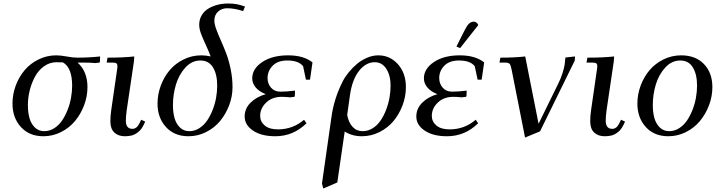

<svg xmlns="http://www.w3.org/2000/svg" viewBox="-20 -766 4087 1089"><path d="M50.8 -178.2Q50.8 -231 69.3 -280.8Q87.9 -330.6 120.1 -368.4Q152.3 -406.2 199.2 -429.2Q246.1 -452.1 298.8 -452.1Q322.8 -452.1 358.4 -445.6Q394 -439 418 -439Q484.4 -439 547.9 -445.8L546.9 -418L544.9 -411.1L520 -408.2Q493.2 -411.1 451.2 -411.1H419.9Q476.1 -360.8 476.1 -272Q476.1 -219.2 457 -168.9Q438 -118.7 405.5 -79.6Q373 -40.5 325.9 -16.8Q278.8 6.8 226.1 6.8Q146 6.8 98.4 -45.7Q50.8 -98.1 50.8 -178.2ZM138.2 -169.9Q138.2 -128.4 147.2 -96.2Q156.2 -64 177.7 -43Q199.2 -22 231 -22Q260.7 -22 286.9 -38.3Q313 -54.7 331.3 -81.3Q349.6 -107.9 363 -141.8Q376.5 -175.8 382.8 -211.2Q389.2 -246.6 389.2 -279.8Q389.2 -381.8 336.9 -412.1Q323.7 -413.1 300.8 -413.1Q262.2 -413.1 230.5 -390.6Q198.7 -368.2 179.2 -332.5Q159.7 -296.9 148.9 -254.6Q138.2 -212.4 138.2 -169.9Z M585 -411.1 589.8 -439Q678.2 -439 741.7 -445.8L739.7 -418L698.7 -141.1Q693.8 -104.5 693.8 -82Q693.8 -35.2 731 -35.2Q754.9 -35.2 770 -64.9L780.8 -86.9L803.7 -76.2L793 -54.2Q780.8 -30.3 762.7 -16.1Q744.6 -2 727.3 2.4Q710 6.8 688 6.8Q651.4 6.8 628.7 -14.2Q606 -35.2 606 -78.1Q606 -107.9 610.8 -141.1L643.1 -363.8Q646 -380.9 646 -391.1Q646 -402.8 639.6 -407Q633.3 -411.1 615.7 -411.1Z M873.5 -178.2Q873.5 -231 892.1 -280.8Q910.6 -330.6 942.9 -368.4Q975.1 -406.2 1022 -429.2Q1068.8 -452.1 1121.6 -452.1Q1148.4 -452.1 1174.8 -445.8Q1164.6 -474.1 1146.7 -512.5Q1128.9 -550.8 1119.4 -576.9Q1109.9 -603 1109.9 -626Q1109.9 -656.7 1124.8 -680.7Q1139.6 -704.6 1163.8 -718.5Q1188 -732.4 1215.8 -739.3Q1243.7 -746.1 1272.9 -746.1Q1301.3 -746.1 1321.5 -742.4Q1341.8 -738.8 1369.6 -729L1358.9 -703.1Q1310.1 -719.2 1268.6 -719.2Q1237.8 -719.2 1216.8 -700.2Q1195.8 -681.2 1195.8 -648.9Q1195.8 -629.9 1206.3 -600.8Q1216.8 -571.8 1232.2 -537.6Q1247.6 -503.4 1262.7 -464.1Q1277.8 -424.8 1288.3 -373.8Q1298.8 -322.8 1298.8 -272Q1298.8 -219.2 1279.8 -168.9Q1260.7 -118.7 1228.3 -79.6Q1195.8 -40.5 1148.7 -16.8Q1101.6 6.8 1048.8 6.8Q968.8 6.8 921.1 -45.7Q873.5 -98.1 873.5 -178.2ZM960.9 -169.9Q960.9 -128.4 970 -96.2Q979 -64 1000.5 -43Q1022 -22 1053.7 -22Q1083.5 -22 1109.6 -38.3Q1135.7 -54.7 1154.1 -81.3Q1172.4 -107.9 1185.8 -141.8Q1199.2 -175.8 1205.6 -211.2Q1211.9 -246.6 1211.9 -279.8Q1211.9 -344.7 1188 -383.8Q1164.1 -422.9 1116.7 -422.9Q1068.4 -422.9 1031.7 -383.1Q995.1 -343.3 978 -286.6Q960.9 -230 960.9 -169.9Z M1367.7 -105Q1367.7 -150.4 1401.1 -183.6Q1434.6 -216.8 1487.3 -231.9Q1450.7 -246.1 1430.7 -269.5Q1410.6 -293 1410.6 -321.8Q1410.6 -376 1467.5 -414.1Q1524.4 -452.1 1614.3 -452.1Q1702.1 -452.1 1752.4 -412.1L1738.3 -314H1715.3L1699.2 -390.1Q1674.3 -422.9 1609.4 -422.9Q1555.2 -422.9 1526.4 -393.1Q1497.6 -363.3 1497.6 -323.2Q1497.6 -291 1517.3 -268.6Q1537.1 -246.1 1570.3 -246.1Q1606.4 -246.1 1653.3 -252L1652.3 -224.1L1650.4 -216.8L1625.5 -213.9Q1596.7 -216.8 1578.6 -216.8Q1523.4 -216.8 1489.5 -184.1Q1455.6 -151.4 1455.6 -108.9Q1455.6 -76.2 1481.4 -54.2Q1507.3 -32.2 1556.6 -32.2Q1641.1 -32.2 1704.6 -86.9L1718.3 -66.9Q1643.6 6.8 1541.5 6.8Q1462.9 6.8 1415.3 -25.1Q1367.7 -57.1 1367.7 -105Z M1806.2 274.9 1859.4 -98.1Q1873.5 -206.1 1924.3 -305.2Q1937.5 -331.1 1958.3 -356.4Q1979 -381.8 2004.9 -403.6Q2030.8 -425.3 2062.5 -438.7Q2094.2 -452.1 2125.5 -452.1Q2191.9 -452.1 2237.1 -401.6Q2282.2 -351.1 2282.2 -272Q2282.2 -219.2 2263.2 -168.7Q2244.1 -118.2 2211.7 -79.3Q2179.2 -40.5 2132.1 -16.8Q2085 6.8 2032.2 6.8Q1977.1 6.8 1935.1 -20L1893.1 269L1813.5 303.2ZM1949.2 -113.8Q1957 -71.8 1979.5 -46.9Q2002 -22 2037.1 -22Q2066.9 -22 2093.3 -38.3Q2119.6 -54.7 2137.9 -81.3Q2156.2 -107.9 2169.4 -141.8Q2182.6 -175.8 2189 -211.2Q2195.3 -246.6 2195.3 -279.8Q2195.3 -338.4 2171.1 -375.7Q2147 -413.1 2105.5 -413.1Q2054.7 -413.1 2015.6 -363Q1976.6 -313 1964.4 -222.2Z M2341.3 -105Q2341.3 -150.4 2374.8 -183.6Q2408.2 -216.8 2460.9 -231.9Q2424.3 -246.1 2404.3 -269.5Q2384.3 -293 2384.3 -321.8Q2384.3 -376 2441.2 -414.1Q2498 -452.1 2587.9 -452.1Q2675.8 -452.1 2726.1 -412.1L2711.9 -314H2689L2672.9 -390.1Q2647.9 -422.9 2583 -422.9Q2528.8 -422.9 2500 -393.1Q2471.2 -363.3 2471.2 -323.2Q2471.2 -291 2491 -268.6Q2510.7 -246.1 2543.9 -246.1Q2580.1 -246.1 2627 -252L2626 -224.1L2624 -216.8L2599.1 -213.9Q2570.3 -216.8 2552.2 -216.8Q2497.1 -216.8 2463.1 -184.1Q2429.2 -151.4 2429.2 -108.9Q2429.2 -76.2 2455.1 -54.2Q2481 -32.2 2530.3 -32.2Q2614.7 -32.2 2678.2 -86.9L2691.9 -66.9Q2617.2 6.8 2515.1 6.8Q2436.5 6.8 2388.9 -25.1Q2341.3 -57.1 2341.3 -105ZM2568.8 -502 2615.2 -594.2Q2628.9 -621.6 2640.6 -632.3Q2652.3 -643.1 2668 -643.1Q2683.6 -643.1 2692.9 -624L2589.8 -493.2Z M2813 -411.1 2817.9 -439Q2899.4 -439 2959 -445.8L3034.7 -64L3146 -291Q3162.1 -323.2 3171.1 -353Q3180.2 -382.8 3182.6 -398.9Q3185.1 -415 3187 -439.9L3241.7 -445.8L3239.7 -421.9L3043 -21L2958 14.2L2881.8 -371.1Q2877 -396 2870.8 -403.6Q2864.7 -411.1 2843.8 -411.1Z M3306.6 -411.1 3311.5 -439Q3399.9 -439 3463.4 -445.8L3461.4 -418L3420.4 -141.1Q3415.5 -104.5 3415.5 -82Q3415.5 -35.2 3452.6 -35.2Q3476.6 -35.2 3491.7 -64.9L3502.4 -86.9L3525.4 -76.2L3514.6 -54.2Q3502.4 -30.3 3484.4 -16.1Q3466.3 -2 3449 2.4Q3431.6 6.8 3409.7 6.8Q3373 6.8 3350.3 -14.2Q3327.6 -35.2 3327.6 -78.1Q3327.6 -107.9 3332.5 -141.1L3364.7 -363.8Q3367.7 -380.9 3367.7 -391.1Q3367.7 -402.8 3361.3 -407Q3355 -411.1 3337.4 -411.1Z M3595.2 -178.2Q3595.2 -231 3613.8 -280.8Q3632.3 -330.6 3664.6 -368.4Q3696.8 -406.2 3743.7 -429.2Q3790.5 -452.1 3843.3 -452.1Q3925.3 -452.1 3972.9 -402.6Q4020.5 -353 4020.5 -272Q4020.5 -219.2 4001.5 -168.9Q3982.4 -118.7 3950 -79.6Q3917.5 -40.5 3870.4 -16.8Q3823.2 6.8 3770.5 6.8Q3690.4 6.8 3642.8 -45.7Q3595.2 -98.1 3595.2 -178.2ZM3682.6 -169.9Q3682.6 -128.4 3691.7 -96.2Q3700.7 -64 3722.2 -43Q3743.7 -22 3775.4 -22Q3805.2 -22 3831.3 -38.3Q3857.4 -54.7 3875.7 -81.3Q3894 -107.9 3907.5 -141.8Q3920.9 -175.8 3927.2 -211.2Q3933.6 -246.6 3933.6 -279.8Q3933.6 -344.7 3909.7 -383.8Q3885.7 -422.9 3838.4 -422.9Q3790 -422.9 3753.4 -383.1Q3716.8 -343.3 3699.7 -286.6Q3682.6 -230 3682.6 -169.9Z"/></svg>

Font: Dihjauti S
Style: Bold Italic
Weight: 700
Italic angle: -9°
Designer: T. Christopher White
Version: Version 3.0.0